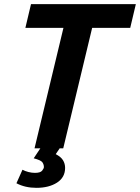

<svg xmlns="http://www.w3.org/2000/svg" viewBox="-20 -713 673 923"><path d="M155 190Q128 190 104 184.5Q80 179 59 168L88 103Q101 110 117 114Q133 118 148 118Q174 118 182.5 107.5Q191 97 191 90Q191 78 184 67.5Q177 57 142 48Q150 36 158 24Q166 12 174 0H146L285 -579H102L129 -693H633L606 -579H423L284 0H267L248 28Q273 41 283 57.5Q293 74 293 94Q293 140 254 165Q215 190 155 190Z"/></svg>

Font: Ubuntu Sans Mono
Style: Bold Italic
Weight: 700
Italic angle: -13.5°
Monospace: yes
Designer: Dalton Maag Ltd
Foundry: Dalton Maag Ltd
Version: Version 1.006